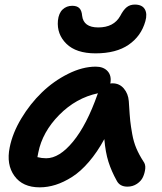

<svg xmlns="http://www.w3.org/2000/svg" viewBox="-20 -802 701 832"><path d="M394 -570.8Q310.1 -570.8 267.8 -612.3Q225.6 -653.8 231 -712.9Q234.4 -745.1 251.5 -761Q268.6 -776.9 293 -776.9Q313.5 -776.9 323.7 -766.8Q334 -756.8 335.9 -733.9Q341.8 -683.1 405.8 -683.1Q473.1 -683.1 501 -732.9Q514.6 -759.3 529.1 -770.8Q543.5 -782.2 564 -782.2Q595.7 -782.2 607.4 -762.2Q619.1 -742.2 609.9 -710Q591.8 -645.5 537.6 -608.2Q483.4 -570.8 394 -570.8ZM151.9 9.8Q78.1 9.8 42.5 -39.6Q6.8 -88.9 22 -163.1Q34.2 -225.1 72.3 -288.6Q110.4 -352.1 161.4 -401.4Q212.4 -450.7 274.9 -481.9Q337.4 -513.2 395 -513.2Q428.7 -513.2 446.5 -493.4Q464.4 -473.6 458 -439.9Q460.9 -440.9 467.8 -440.9Q497.6 -440.9 516.6 -418.5Q535.6 -396 538.1 -363.8Q538.6 -358.4 539.1 -348.6Q542 -301.3 544.4 -278.1Q546.9 -254.9 553 -220.9Q559.1 -187 570.8 -159.4Q582.5 -131.8 601.1 -103Q611.3 -89.8 609.4 -71Q607.4 -52.2 599.6 -34.9Q591.8 -17.6 573.5 -5.4Q555.2 6.8 532.2 6.8Q499 6.8 485.8 -19Q462.9 -60.1 450 -100.8Q437 -141.6 432.1 -199.2Q401.4 -142.6 365.2 -100.6Q329.1 -58.6 292.5 -35.4Q255.9 -12.2 221.2 -1.2Q186.5 9.8 151.9 9.8ZM146 -141.1Q144 -133.8 142.1 -121.1Q160.6 -116.2 180.2 -116.2Q237.3 -116.2 296.6 -188.5Q356 -260.7 402.8 -394L404.8 -397.9Q309.6 -377.9 236.6 -304Q163.6 -230 146 -141.1Z"/></svg>

Font: Shantell Sans Normal
Style: Italic
Weight: 600
Italic angle: -11.31°
Designer: Stephen Nixon, Anya Danilova, Shantell Martin
Foundry: Arrow Type
Version: Version 1.006;[559af2be0]